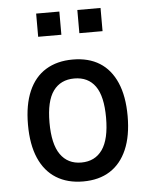

<svg xmlns="http://www.w3.org/2000/svg" viewBox="-52 -756 637 808"><g transform="rotate(-5 266.5 -351.5)"><path d="M267 9Q201 9 153.5 -20.5Q106 -50 81 -107.5Q56 -165 56 -249Q56 -333 81 -390.5Q106 -448 153.5 -477Q201 -506 267 -506Q334 -506 380.5 -477Q427 -448 452 -390.5Q477 -333 477 -249Q477 -165 452 -107.5Q427 -50 380.5 -20.5Q334 9 267 9ZM266 -71Q324 -71 355 -115Q386 -159 386 -250Q386 -341 355.5 -383.5Q325 -426 267 -426Q209 -426 178 -383.5Q147 -341 147 -250Q147 -159 178 -115Q209 -71 266 -71ZM305 -614V-712H403V-614ZM131 -614V-712H229V-614Z"/></g></svg>

Font: Nunito Sans 7pt Condensed Medium
Style: Regular
Weight: 500
Width: 3
Designer: Vernon Adams
Foundry: Vernon Adams
Version: Version 3.101;gftools[0.9.27]